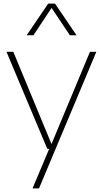

<svg xmlns="http://www.w3.org/2000/svg" viewBox="-20 -828 572 1068"><path d="M243 0 16 -540H54L266.5 -27L480.5 -540H516L197 220H161L253.5 0ZM128.5 -632 248 -808H286L405.5 -632H368.5L267 -784L166 -632Z"/></svg>

Font: Encode Sans Semi Expanded Thin
Style: Regular
Weight: 100
Width: 6
Designer: Multiple Designers
Foundry: Impallari Type
Version: Version 3.000; ttfautohint (v1.8.3) -l 8 -r 50 -G 200 -x 14 